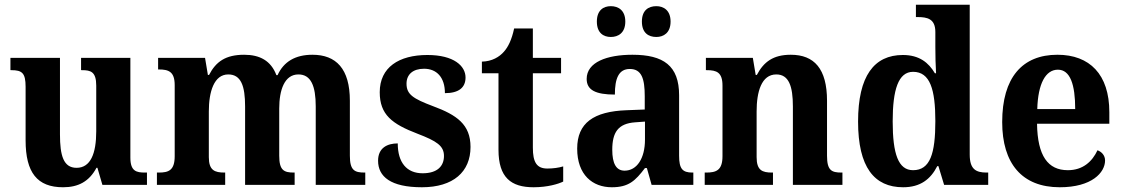

<svg xmlns="http://www.w3.org/2000/svg" viewBox="-20 -780 4739 810"><path d="M246 10C310 10 356 -14 387 -72H391L412 0H600V-52H592C556 -52 530 -57 530 -115V-536H322V-484H326C362 -484 386 -478 386 -419V-226C386 -132 362 -72 303 -72C248 -72 233 -123 233 -213V-536H24V-484H28C73 -484 88 -472 88 -414V-188C88 -52 137 10 246 10Z M642 0H930V-52H927C886 -52 861 -61 861 -117V-310C861 -393 883 -466 943 -466C997 -466 1014 -417 1014 -331V0H1223V-52H1220C1178 -52 1158 -61 1158 -123V-322C1158 -400 1180 -466 1239 -466C1292 -466 1312 -417 1312 -331V0H1521V-52H1518C1476 -52 1456 -61 1456 -123V-355C1456 -490 1398 -549 1298 -549C1226 -549 1177 -520 1151 -463H1146C1123 -524 1076 -549 1010 -549C932 -549 891 -520 862 -464H857L845 -536H647V-487H650C691 -487 717 -478 717 -421V-121C717 -61 691 -52 650 -52H642Z M1760 10C1892 10 1965 -55 1965 -160C1965 -255 1907 -295 1807 -332C1722 -364 1695 -382 1695 -427C1695 -466 1722 -490 1769 -490C1822 -490 1857 -454 1857 -387C1916 -387 1944 -411 1944 -453C1944 -501 1896 -548 1783 -548C1663 -548 1582 -496 1582 -391C1582 -296 1634 -257 1741 -216C1822 -185 1853 -165 1853 -122C1853 -80 1826 -49 1763 -49C1696 -49 1658 -94 1658 -175C1615 -175 1575 -157 1575 -102C1575 -35 1628 10 1760 10Z M2231 10C2290 10 2336 -4 2356 -14V-78C2336 -72 2313 -69 2289 -69C2244 -69 2228 -96 2228 -157V-471H2347V-536H2228V-660H2149C2139 -613 2124 -582 2106 -562C2087 -540 2056 -521 2013 -520V-471H2083V-148C2083 -31 2136 10 2231 10Z M2749 -624C2779 -624 2809 -641 2809 -689C2809 -737 2779 -754 2749 -754C2716 -754 2688 -737 2688 -689C2688 -641 2716 -624 2749 -624ZM2557 -624C2588 -624 2618 -641 2618 -689C2618 -737 2588 -754 2557 -754C2526 -754 2498 -737 2498 -689C2498 -641 2526 -624 2557 -624ZM2561 10C2632 10 2660 -17 2701 -71H2709L2729 0H2905V-52H2901C2859 -52 2845 -68 2845 -123V-378C2845 -503 2779 -549 2648 -549C2541 -549 2455 -518 2455 -447C2455 -400 2493 -381 2574 -381C2574 -449 2590 -489 2637 -489C2687 -489 2700 -448 2700 -374V-318L2624 -315C2484 -310 2415 -261 2415 -153C2415 -42 2480 10 2561 10ZM2615 -60C2579 -60 2563 -91 2563 -148C2563 -221 2587 -259 2660 -264L2701 -267V-191C2701 -112 2667 -60 2615 -60Z M2953 0H3241V-52H3237C3196 -52 3172 -61 3172 -117V-310C3172 -392 3192 -466 3255 -466C3308 -466 3325 -416 3325 -331V0H3534V-52H3530C3488 -52 3469 -61 3469 -123V-355C3469 -490 3415 -549 3316 -549C3242 -549 3202 -519 3173 -464H3168L3156 -536H2958V-484H2962C3003 -484 3028 -475 3028 -419V-121C3028 -61 3001 -52 2959 -52H2953Z M3790 10C3863 10 3906 -24 3934 -79H3939L3963 0H4149V-52H4142C4097 -52 4071 -66 4071 -128V-760H3844V-708H3851C3892 -708 3926 -701 3926 -645V-582C3926 -545 3927 -502 3929 -471H3924C3898 -515 3859 -548 3789 -548C3668 -548 3600 -460 3600 -267C3600 -75 3668 10 3790 10ZM3832 -62C3770 -62 3746 -130 3746 -268C3746 -402 3770 -477 3832 -477C3904 -477 3926 -402 3926 -269C3926 -132 3904 -62 3832 -62Z M4451 10C4586 10 4642 -52 4642 -103C4642 -125 4627 -140 4610 -146C4588 -99 4549 -62 4485 -62C4401 -62 4357 -122 4355 -258H4660V-307C4660 -466 4577 -549 4441 -549C4293 -549 4208 -453 4208 -265C4208 -91 4291 10 4451 10ZM4516 -320H4356C4359 -427 4391 -486 4443 -486C4495 -486 4516 -423 4516 -320Z"/></svg>

Font: Noto Serif SemiCondensed
Style: Bold
Weight: 700
Width: 4
Designer: Monotype Design Team
Foundry: Monotype Imaging Inc.
Version: Version 2.015